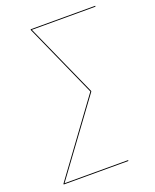

<svg xmlns="http://www.w3.org/2000/svg" viewBox="-130 -755 670 831"><g transform="rotate(-20 205.5 -340.0)"><path d="M411.1 -680.2 410.6 -676.3H117.7L268.1 -340.3V-337.4L23.4 -3.9H316.4L315.9 0H18.1L18.6 -3.9L264.2 -338.9L113.3 -676.3V-680.2Z"/></g></svg>

Font: Fira Sans Compressed Four
Style: Italic
Weight: 100
Width: 3
Italic angle: -8°
Designer: Carrois Corporate & Edenspiekermann AG
Foundry: Carrois Corporate GbR & Edenspiekermann AG
Version: Version 4.203;PS 004.203;hotconv 1.0.88;makeotf.lib2.5.64775